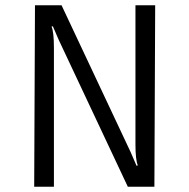

<svg xmlns="http://www.w3.org/2000/svg" viewBox="-20 -710 720 730"><path d="M495 -162V-690H570L567 0H466L203 -559L181 -610L176 -609Q185 -588 185 -528V0H110L113 -690H214L477 -131L499 -80L504 -81Q495 -102 495 -162Z"/></svg>

Font: Ruluko
Style: Regular
Weight: 400
Designer: Ana Sanfelippo, Angelica Diaz, Meme Hernandez
Foundry: Ana Sanfelippo, Angelica Diaz y Meme Hernandez
Version: Version 1.001